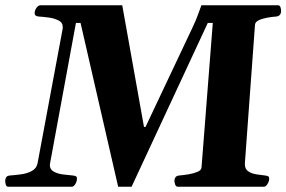

<svg xmlns="http://www.w3.org/2000/svg" viewBox="-37 -713 1093 733"><path d="M-5.4 0Q-13.2 0 -15.4 -9.8Q-17.6 -19.5 -17.1 -24.9Q-16.1 -32.7 -12.5 -37.4Q-8.8 -42 1 -43Q20 -44.4 43 -47.4Q65.9 -50.3 84.2 -60.1Q102.5 -69.8 106.4 -89.8L202.1 -602.5Q202.6 -605 202.6 -609.4Q202.6 -627 186.5 -635Q170.4 -643.1 148.9 -646Q127.4 -648.9 110.8 -649.9Q95.2 -651.4 95.2 -661.6Q95.2 -673.3 102.1 -682.9Q108.9 -692.4 116.7 -692.9H429.7L512.7 -228.5H518.6L698.2 -608.4Q711.9 -637.7 718.8 -657Q725.6 -676.3 731.9 -692.9H1023.9Q1031.2 -692.9 1033.7 -685.5Q1036.1 -678.2 1036.1 -671.9Q1036.1 -651.9 1017.6 -649.9Q1002 -648.9 983.2 -645.5Q964.4 -642.1 950.9 -635.7Q937.5 -629.4 936.5 -618.7L897.9 -90.3Q896.5 -69.3 909.7 -59.8Q922.9 -50.3 941.7 -47.4Q960.4 -44.4 975.1 -43Q983.4 -42 987.1 -39.8Q990.7 -37.6 990.7 -30.8Q990.7 -21.5 984.4 -10.7Q978 0 970.2 0H642.1Q634.3 0 631.3 -9.8Q628.4 -19.5 628.9 -24.9Q629.9 -32.7 633.8 -37.4Q637.7 -42 647.5 -43Q663.6 -44.4 683.1 -47.6Q702.6 -50.8 717.3 -57.1Q731.9 -63.5 732.4 -74.2L775.4 -625.5H756.3L465.3 0H414.1L270.5 -625.5H252.9L154.3 -90.3Q153.3 -85.4 153.3 -83Q153.3 -65.9 168.5 -57.6Q183.6 -49.3 204.3 -46.9Q225.1 -44.4 241.2 -43Q249.5 -42 253.2 -39.8Q256.8 -37.6 256.8 -30.8Q256.8 -21 250.7 -10.5Q244.6 0 236.3 0Z"/></svg>

Font: Gelasio
Style: Bold Italic
Weight: 700
Italic angle: -8.5°
Designer: Eben Sorkin
Foundry: Eben Sorkin
Version: Version 1.008